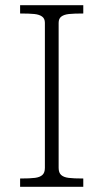

<svg xmlns="http://www.w3.org/2000/svg" viewBox="-20 -720 398 740"><path d="M153 -73V-632Q153 -648.5 142.2 -656.2Q131.5 -664 112.5 -666Q93.5 -668 57.5 -668V-700H301V-668Q265 -668 246 -666Q227 -664 216.5 -656.2Q206 -648.5 206 -632V-73Q206 -54.5 215.5 -45.8Q225 -37 244 -34.5Q263 -32 301 -32V0H57.5V-32Q96 -32 115 -34.5Q134 -37 143.5 -45.8Q153 -54.5 153 -73Z"/></svg>

Font: Didactic
Style: Regular
Weight: 400
Designer: Tyler Finck
Foundry: Etcetera Type Co
Version: Version 3.007;FEAKit 1.0